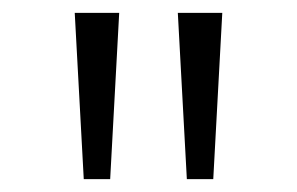

<svg xmlns="http://www.w3.org/2000/svg" viewBox="-20 -793 461 298"><path d="M110 -515H151L165 -773H96ZM270 -515H311L325 -773H256Z"/></svg>

Font: Noto Sans Telugu Light
Style: Regular
Weight: 300
Designer: Jelle Bosma - Monotype Design Team
Foundry: Monotype Imaging Inc.
Version: Version 2.005